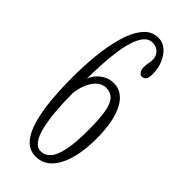

<svg xmlns="http://www.w3.org/2000/svg" viewBox="-233 -756 812 812"><g transform="rotate(45 173.0 -349.5)"><path d="M173.5 12Q134.5 12 109.5 -16.5Q84.5 -45 70.8 -94.2Q57 -143.5 51.5 -205.8Q46 -268 46 -336.5Q46 -402 52.5 -468Q59 -534 74.8 -589Q90.5 -644 117.8 -677.5Q145 -711 185.5 -711Q212.5 -711 233 -693Q253.5 -675 265.2 -646.5Q277 -618 277 -585Q277 -561.5 269.8 -553Q262.5 -544.5 253 -544.5Q243 -544.5 236 -553.5Q229 -562.5 229 -580Q229 -592.5 230.5 -599.2Q232 -606 233 -612.2Q234 -618.5 234 -630Q234 -642.5 227.8 -653.8Q221.5 -665 210 -672Q198.5 -679 182 -679Q159.5 -679 144 -660.2Q128.5 -641.5 118.5 -609.2Q108.5 -577 103.2 -537.2Q98 -497.5 95.8 -455Q93.5 -412.5 93.5 -373.5Q96 -384.5 107.8 -400.8Q119.5 -417 140.2 -429.5Q161 -442 188.5 -442Q214.5 -442 235.2 -428Q256 -414 271 -386.2Q286 -358.5 294 -317.5Q302 -276.5 302 -223Q302 -172 293.8 -128.8Q285.5 -85.5 269.2 -54Q253 -22.5 229.2 -5.2Q205.5 12 173.5 12ZM173.5 -19Q196.5 -19 214.2 -37.8Q232 -56.5 242 -101.2Q252 -146 252 -223Q252 -289 245.5 -329Q239 -369 222.8 -387Q206.5 -405 178 -405Q155.5 -405 137.8 -388.8Q120 -372.5 109 -346.2Q98 -320 94.5 -290Q94.5 -232 98.8 -182.8Q103 -133.5 112 -96.5Q121 -59.5 136 -39.2Q151 -19 173.5 -19Z"/></g></svg>

Font: Imbue Thin 10pt ExtraLight
Style: Regular
Weight: 250
Version: Version 1.102